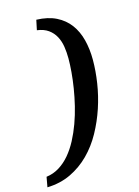

<svg xmlns="http://www.w3.org/2000/svg" viewBox="-176 -788 727 1001"><g transform="rotate(-15 188.0 -287.5)"><path d="M353 -439Q353 -379.9 343 -314.5Q333 -249 311.8 -185.1Q290.5 -121.1 258.3 -62.7Q226.1 -4.4 181.4 40.5Q136.7 85.4 79.6 112.8Q22.5 140.1 -47.9 142.1L-38.1 87.9Q0 83 31.7 63.2Q63.5 43.5 89.4 12.9Q115.2 -17.6 136 -56.9Q156.7 -96.2 172.6 -139.9Q188.5 -183.6 199.7 -229.7Q210.9 -275.9 218 -320.3Q225.1 -364.7 228.5 -405.5Q231.9 -446.3 231.9 -479Q231.9 -511.7 227.1 -542.7Q222.2 -573.7 208.7 -598.9Q195.3 -624 171.6 -641.1Q147.9 -658.2 110.8 -663.1L122.1 -716.8Q184.6 -714.8 228.5 -692.9Q272.5 -670.9 300 -633.8Q327.6 -596.7 340.3 -546.6Q353 -496.6 353 -439Z"/></g></svg>

Font: Charis SIL Viet
Style: Bold Italic
Weight: 700
Italic angle: -11°
Foundry: SIL International
Version: Version 5.000